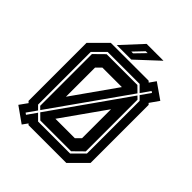

<svg xmlns="http://www.w3.org/2000/svg" viewBox="-238 -989 1155 1155"><g transform="rotate(45 340.0 -411.0)"><path d="M144.5 26.5 46.5 -43 83 -94 73 -103V-597L176 -700H498L506.5 -692L535 -732.5L633.5 -664L592.5 -605.5L601 -597V-103L498 0H176L169 -7.5ZM121.5 -33 164 -93.5 201.5 -56H473.5L545.5 -128V-576L521 -600.5L564.5 -662L554.5 -669L512.5 -609L473.5 -648H201.5L129.5 -576V-128L154.5 -103L110.5 -41ZM162 -114 143.5 -132V-572L206.5 -634H468.5L504.5 -598.5ZM206.5 -70 171.5 -104.5 513.5 -589.5 531.5 -572V-132L468.5 -70ZM214.5 -280 411.5 -559H245.5L214.5 -528ZM263.5 -141.5H429L459.5 -172V-418.5ZM211 -716 333 -848H476.5L334.5 -716ZM300.5 -750H315.5L376.5 -813H360.5Z"/></g></svg>

Font: Tourney Condensed Regular
Style: Bold
Weight: 700
Width: 3
Designer: Tyler Finck
Foundry: Etcetera Type Co
Version: Version 1.010; ttfautohint (v1.8.3)